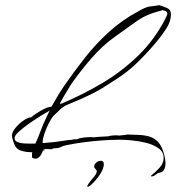

<svg xmlns="http://www.w3.org/2000/svg" viewBox="-20 -554 677 738"><path d="M368 64Q379 64 379 77Q379 96 361.5 120.5Q344 145 327 159Q321 164 318 164Q314 164 316 159Q324 145 338 129.5Q352 114 352 104Q352 100 347 95.5Q342 91 342 86Q342 78 350 71Q358 64 368 64ZM563 124Q561 124 560 123V121H561Q576 109 592.5 91.5Q609 74 609 53Q609 30 589.5 16Q570 2 542 -5Q514 -12 486 -14.5Q458 -17 441 -17Q412 -17 375 -14.5Q338 -12 301 -7Q264 -2 235 4Q221 7 213 11.5Q205 16 188 16Q187 16 182.5 17.5Q178 19 177 20Q174 19 161.5 19Q149 19 147 18V19L148 20V21Q149 20 151 20Q151 20 151.5 20.5Q152 21 151 22H153L152 23H151Q150 24 148.5 24Q147 24 145 25Q142 33 137.5 41Q133 49 128 51Q127 54 123 55Q119 56 116 56Q113 56 108 54.5Q103 53 103 49V43Q103 40 103 37Q103 34 104 31H97Q82 31 65 26.5Q48 22 39 9Q35 2 30.5 -12Q26 -26 26 -34Q26 -46 39.5 -62.5Q53 -79 70.5 -91Q88 -103 100 -103Q106 -109 120.5 -118.5Q135 -128 150 -135.5Q165 -143 173 -143Q175 -143 176 -143.5Q177 -144 178 -144Q189 -164 201 -184Q213 -204 226 -223Q264 -278 306 -331.5Q348 -385 398.5 -431Q449 -477 509 -509Q522 -517 535.5 -523Q549 -529 565 -530Q572 -531 578.5 -532Q585 -533 592 -534Q606 -530 621.5 -523.5Q637 -517 637 -499Q637 -471 618.5 -443Q600 -415 583 -395Q550 -355 511.5 -317Q473 -279 429 -251Q410 -239 391 -226.5Q372 -214 352 -203Q324 -188 295.5 -175.5Q267 -163 238 -151Q224 -145 211 -133Q198 -121 187 -110Q179 -102 168.5 -82Q158 -62 151 -41Q144 -20 144 -8V-4Q155 -5 167 -6Q179 -7 189 -8Q207 -10 224.5 -13Q242 -16 259 -17L260 -18L277 -19Q284 -23 299.5 -25Q315 -27 327 -27Q336 -27 339 -26Q354 -28 368 -28.5Q382 -29 396 -30Q402 -32 411 -33Q420 -34 426 -34Q429 -34 432 -33.5Q435 -33 438 -33Q440 -33 453.5 -34.5Q467 -36 469 -37Q489 -36 511 -35.5Q533 -35 553 -29.5Q573 -24 588 -8Q600 5 608 30Q616 55 616 73Q616 80 614.5 88Q613 96 608 102Q604 107 598 108.5Q592 110 586 112Q581 115 575.5 119.5Q570 124 563 124ZM210 -156Q214 -154 217 -156Q298 -190 373 -234.5Q448 -279 510.5 -339.5Q573 -400 614 -479Q616 -484 619.5 -490.5Q623 -497 623 -502Q623 -509 616.5 -511.5Q610 -514 605 -515Q590 -511 575.5 -506.5Q561 -502 547 -496Q524 -486 504 -471.5Q484 -457 464 -443L422 -413Q374 -379 332 -330.5Q290 -282 256 -234Q253 -229 243 -213Q233 -197 223.5 -180.5Q214 -164 210 -156ZM96 -2H116Q124 -19 131.5 -39Q139 -59 146 -76Q158 -103 171 -129Q160 -123 138 -109.5Q116 -96 92.5 -79.5Q69 -63 52.5 -48Q36 -33 36 -24Q36 -12 48 -7.5Q60 -3 74.5 -2.5Q89 -2 96 -2Z"/></svg>

Font: Qwitcher Grypen
Style: Regular
Weight: 400
Designer: Robert E. Leuschke
Foundry: Robert E. Leuschke
Version: Version 1.100; ttfautohint (v1.8.3)